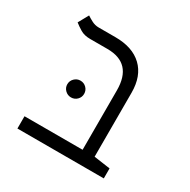

<svg xmlns="http://www.w3.org/2000/svg" viewBox="-141 -745 868 878"><g transform="rotate(30 293.0 -306.0)"><path d="M516.6 -52.7V0H60.5V-64.9H367.2V-378.4Q367.2 -521 234.9 -521H143.6Q112.8 -521 92 -533.4Q71.3 -545.9 56.2 -558.1L85.9 -611.8Q97.2 -604 114.5 -595Q131.8 -585.9 151.4 -585.9H239.7Q330.6 -585.9 380.6 -538.3Q430.7 -490.7 430.7 -402.8V-64.9ZM201.2 -245.6Q183.1 -245.6 169.9 -258.5Q156.7 -271.5 156.7 -289.6Q156.7 -308.1 169.9 -321Q183.1 -334 201.2 -334Q219.7 -334 232.7 -321Q245.6 -308.1 245.6 -289.6Q245.6 -271.5 232.7 -258.5Q219.7 -245.6 201.2 -245.6Z"/></g></svg>

Font: CaskaydiaCove NFP Light
Style: Regular
Weight: 300
Designer: Aaron Bell
Foundry: Saja Typeworks
Version: Version 2111.001; VTT 6.35;Nerd Fonts 3.1.1